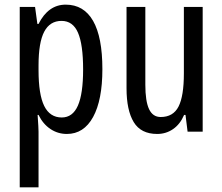

<svg xmlns="http://www.w3.org/2000/svg" viewBox="-20 -567 958 827"><path d="M421 -269Q421 -136 381 -63Q341 10 268 10Q229 10 197 -11.5Q165 -33 146 -72H142Q146 -16 146 0V240H65V-537H131L141 -464H146Q188 -547 263 -547Q341 -547 381 -477Q421 -407 421 -269ZM146 -285V-265Q146 -160 170.5 -110.5Q195 -61 246 -61Q293 -61 315.5 -112Q338 -163 338 -268Q338 -375 316 -426Q294 -477 245 -477Q195 -477 170.5 -430.5Q146 -384 146 -285Z M853 0H788L779 -72H773Q756 -32 725.5 -11Q695 10 657 10Q587 10 556 -41Q525 -92 525 -187V-537H606V-202Q606 -131 622 -97Q638 -63 672 -63Q726 -63 749 -108Q772 -153 772 -251V-537H853Z"/></svg>

Font: Noto Sans UI Cond
Style: Regular
Weight: 400
Width: 3
Designer: Monotype Design Team
Foundry: Monotype Imaging Inc.
Version: Version 1.001